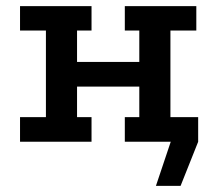

<svg xmlns="http://www.w3.org/2000/svg" viewBox="-20 -460 702 623"><path d="M486 143 534 0H433V-80H623V0L566 143ZM45 -440H277V-361H230V-259H432V-361H385V-440H617V-361H533V-80H617V0H385V-80H432V-179H230V-80H277V0H45V-80H129V-361H45Z"/></svg>

Font: Podkova SemiBold
Style: Regular
Weight: 600
Designer: Ilya Yudin
Foundry: Cyreal (www.cyreal.org)
Version: Version 2.103